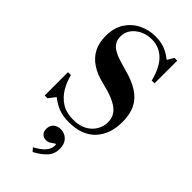

<svg xmlns="http://www.w3.org/2000/svg" viewBox="-324 -840 1223 1223"><g transform="rotate(45 287.0 -228.5)"><path d="M283 12Q229 12 190.5 -3Q152 -18 115 -47L79 0H54V-210H80Q92 -162 117 -118.5Q142 -75 184.5 -47Q227 -19 291 -19Q348 -19 385.5 -40.5Q423 -62 441.5 -95.5Q460 -129 460 -165Q460 -197 446.5 -221Q433 -245 407 -262.5Q381 -280 346 -293Q311 -306 267 -316Q195 -333 149.5 -364Q104 -395 82 -439.5Q60 -484 60 -543Q60 -616 92 -665.5Q124 -715 176 -740.5Q228 -766 287 -766Q335 -766 370.5 -752.5Q406 -739 443 -710L469 -754H494V-550L469 -549Q445 -644 398 -690Q351 -736 283 -736Q242 -736 206.5 -719Q171 -702 150 -673.5Q129 -645 129 -608Q129 -577 142 -556.5Q155 -536 179 -522Q203 -508 235.5 -498Q268 -488 307 -477Q379 -458 427 -427.5Q475 -397 499.5 -349.5Q524 -302 524 -232Q524 -119 461.5 -53.5Q399 12 283 12ZM254 309 234 286Q283 260 304.5 234Q326 208 326 180Q326 173 325 170.5Q324 168 322 168Q318 168 309.5 175Q301 182 288.5 189Q276 196 259 196Q240 196 225.5 182.5Q211 169 211 143Q211 113 230 96Q249 79 279 79Q315 79 339 104Q363 129 363 172Q363 217 335 249Q307 281 254 309Z"/></g></svg>

Font: Libre Bodoni
Style: Regular
Weight: 400
Designer: Pablo Impallari, Rodrigo Fuenzalida
Foundry: Impallari Type
Version: Version 2.005;gftools[0.9.23]